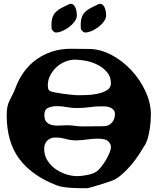

<svg xmlns="http://www.w3.org/2000/svg" viewBox="-20 -970 825 1004"><path d="M349 -715 443 -714Q504 -714 562.5 -683Q621 -652 667 -602.5Q713 -553 741 -492Q769 -431 769 -371Q769 -356 767.5 -335Q766 -314 762.5 -292Q759 -270 753.5 -250Q748 -230 741 -217Q727 -193 707.5 -163Q688 -133 664 -105Q640 -77 613.5 -54.5Q587 -32 560 -23Q551 -20 533 -14Q515 -8 495 -2Q475 4 458 9Q441 14 434 14Q417 14 396 14Q375 14 353.5 12.5Q332 11 311.5 8Q291 5 276 -1Q147 -51 81 -139Q15 -227 15 -369Q15 -395 19 -412.5Q23 -430 30 -444.5Q37 -459 45 -474Q53 -489 61 -510Q78 -557 106 -595Q134 -633 171 -659.5Q208 -686 253 -700.5Q298 -715 349 -715ZM230 -524Q230 -517 231.5 -508.5Q233 -500 240 -495Q245 -491 266 -487Q287 -483 311 -479.5Q335 -476 357.5 -474Q380 -472 388 -472Q405 -472 434 -473Q463 -474 491 -480Q519 -486 539.5 -498.5Q560 -511 560 -534Q560 -568 540.5 -591.5Q521 -615 492.5 -630Q464 -645 431.5 -651.5Q399 -658 373 -658Q346 -658 320.5 -647.5Q295 -637 275 -618.5Q255 -600 242.5 -575.5Q230 -551 230 -524ZM212 -368Q212 -342 224.5 -330.5Q237 -319 255 -315.5Q273 -312 293.5 -313.5Q314 -315 331 -315Q351 -315 371 -312Q391 -309 411 -309L521 -310Q548 -310 564.5 -328Q581 -346 581 -374Q581 -387 574 -395Q567 -403 557 -407.5Q547 -412 535.5 -413Q524 -414 514 -414Q480 -414 447 -409.5Q414 -405 381 -405Q355 -405 329 -410Q303 -415 277 -415Q253 -415 232.5 -406.5Q212 -398 212 -368ZM211 -192Q211 -159 227 -132.5Q243 -106 268.5 -87.5Q294 -69 324.5 -59Q355 -49 384 -49Q406 -49 436.5 -55Q467 -61 485 -73Q495 -80 508 -96Q521 -112 532.5 -131Q544 -150 552 -169Q560 -188 560 -200L559 -212Q548 -235 531 -240Q514 -245 491 -245Q462 -245 434 -240.5Q406 -236 377 -236Q350 -236 323.5 -243.5Q297 -251 269 -251Q243 -251 227 -234.5Q211 -218 211 -192ZM503 -950Q512 -950 518.5 -943.5Q525 -937 528.5 -927.5Q532 -918 533.5 -908Q535 -898 535 -891Q535 -874 523.5 -858Q512 -842 495 -829Q478 -816 459 -808Q440 -800 425 -800Q418 -800 412.5 -806Q407 -812 403 -817L402 -838Q402 -864 408 -880.5Q414 -897 426 -908.5Q438 -920 454.5 -928.5Q471 -937 492 -947Q496 -950 503 -950ZM350 -950Q359 -950 365.5 -943.5Q372 -937 375.5 -927.5Q379 -918 380.5 -908Q382 -898 382 -891Q382 -874 370.5 -858Q359 -842 342 -829Q325 -816 306 -808Q287 -800 272 -800Q265 -800 259.5 -806Q254 -812 250 -817L249 -838Q249 -864 255 -880.5Q261 -897 273 -908.5Q285 -920 301.5 -928.5Q318 -937 339 -947Q343 -950 350 -950Z"/></svg>

Font: CAT Altenglisch
Style: Regular
Weight: 400
Designer: Peter Wiegel
Foundry: Peter Wiegel, CAT Fonts
Version: Version 1.000